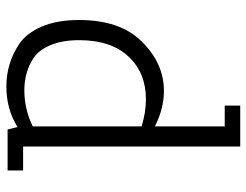

<svg xmlns="http://www.w3.org/2000/svg" viewBox="-108 -682 794 619"><g transform="rotate(90 289.5 -373.0)"><path d="M123 -37Q88 -60 66.5 -109.5Q45 -159 45 -230Q45 -361 112 -430Q183 -504 274 -504Q330 -504 388 -475V-700H321V-750H453V-50H530V0H398L390 -32Q333 4 259 4Q185 4 123 -37ZM388 -81V-432Q342 -446 301 -446Q215 -446 162.5 -389.5Q110 -333 110 -231Q110 -177 125.5 -139.5Q141 -102 167 -84Q212 -54 272 -54Q332 -54 388 -81Z"/></g></svg>

Font: Antic Slab
Style: Regular
Weight: 400
Designer: Santiago Orozco
Foundry: Santiago Orozco
Version: Version 001.002